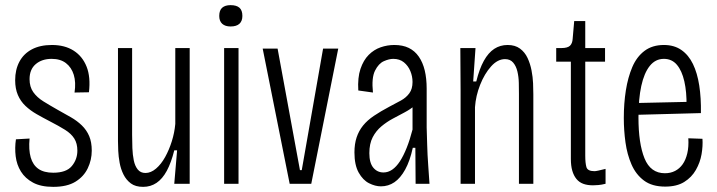

<svg xmlns="http://www.w3.org/2000/svg" viewBox="-20 -715 2790 747"><path d="M187 12Q139 12 108.5 -4.5Q78 -21 61.5 -47.5Q45 -74 41 -107Q37 -140 42 -173L95 -176Q91 -132 99.5 -102.5Q108 -73 129.5 -58Q151 -43 187 -43Q238 -43 259.5 -69Q281 -95 281 -129Q281 -157 269 -176Q257 -195 233 -210Q209 -225 174 -243Q147 -257 122.5 -271Q98 -285 79 -303Q60 -321 49.5 -345.5Q39 -370 39 -403Q39 -444 55.5 -475Q72 -506 104 -523Q136 -540 182 -540Q232 -540 266.5 -518Q301 -496 317 -455.5Q333 -415 326 -356L270 -355Q276 -395 267 -424Q258 -453 236.5 -469.5Q215 -486 181 -486Q143 -486 119 -465.5Q95 -445 95 -407Q95 -377 109.5 -356.5Q124 -336 149 -320.5Q174 -305 204 -288Q231 -273 255.5 -259Q280 -245 298.5 -227Q317 -209 327 -185.5Q337 -162 337 -129Q337 -93 321.5 -60.5Q306 -28 273.5 -8Q241 12 187 12Z M537 12Q507 12 489 -1.5Q471 -15 460.5 -36Q450 -57 445.5 -81.5Q441 -106 440 -128.5Q439 -151 439 -166V-528H494V-190Q494 -165 495 -139Q496 -113 500.5 -91Q505 -69 516 -55.5Q527 -42 546 -42Q567 -42 587 -59Q607 -76 622.5 -104Q638 -132 648.5 -165.5Q659 -199 662 -233V-528H718V-194V0H658L669 -130H658Q646 -82 629 -50.5Q612 -19 589 -3.5Q566 12 537 12Z M852 0V-528H908V0ZM877 -612Q856 -612 844.5 -622.5Q833 -633 833 -653Q833 -675 844.5 -685Q856 -695 877 -695Q900 -695 911.5 -685Q923 -675 923 -653Q923 -633 911.5 -622.5Q900 -612 877 -612Z M1107 0 1002 -526H1060L1147 -53H1154L1237 -526H1296L1191 0Z M1462 10Q1440 10 1416 -2Q1392 -14 1375.5 -43.5Q1359 -73 1359 -122Q1359 -155 1367.5 -180.5Q1376 -206 1392.5 -226.5Q1409 -247 1435 -264.5Q1461 -282 1495 -300Q1520 -313 1540 -324Q1560 -335 1572.5 -352Q1585 -369 1585 -396Q1585 -418 1576.5 -438.5Q1568 -459 1551.5 -472.5Q1535 -486 1510 -486Q1494 -486 1473.5 -477Q1453 -468 1439 -440Q1425 -412 1431 -355L1374 -363Q1371 -413 1382.5 -447Q1394 -481 1414.5 -501.5Q1435 -522 1461 -531Q1487 -540 1514 -540Q1547 -540 1570.5 -528.5Q1594 -517 1609.5 -494.5Q1625 -472 1632.5 -441Q1640 -410 1640 -370V-219Q1641 -191 1642 -152Q1643 -113 1646 -72.5Q1649 -32 1651 0H1597Q1597 -33 1596.5 -70Q1596 -107 1596 -140H1586Q1575 -89 1556.5 -55.5Q1538 -22 1514.5 -6Q1491 10 1462 10ZM1472 -44Q1490 -44 1506 -55Q1522 -66 1536 -87.5Q1550 -109 1562.5 -140.5Q1575 -172 1585 -211V-316L1614 -338Q1609 -318 1593 -304Q1577 -290 1554.5 -278Q1532 -266 1508.5 -253.5Q1485 -241 1464 -223.5Q1443 -206 1430 -181Q1417 -156 1417 -119Q1417 -81 1432.5 -62.5Q1448 -44 1472 -44Z M1772 0V-362L1771 -528H1830L1821 -398H1833Q1845 -447 1862.5 -478.5Q1880 -510 1903 -525Q1926 -540 1955 -540Q1984 -540 2003 -526Q2022 -512 2032.5 -489.5Q2043 -467 2048 -441Q2053 -415 2054 -391Q2055 -367 2055 -348V0H1999V-350Q1999 -369 1998.5 -392.5Q1998 -416 1993 -437Q1988 -458 1976.5 -471.5Q1965 -485 1945 -485Q1916 -485 1890.5 -456.5Q1865 -428 1848 -385Q1831 -342 1828 -298V0Z M2287 6Q2265 6 2249 0Q2233 -6 2222.5 -19Q2212 -32 2206.5 -51Q2201 -70 2201 -97V-475H2144V-528H2164Q2188 -528 2197.5 -537Q2207 -546 2208 -564L2214 -633H2257V-528H2334V-475H2257V-109Q2257 -81 2261.5 -65Q2266 -49 2293 -49Q2298 -49 2309 -51.5Q2320 -54 2336 -58V0Q2320 4 2307.5 5Q2295 6 2287 6Z M2568 11Q2517 11 2485.5 -12.5Q2454 -36 2437 -75Q2420 -114 2413.5 -161Q2407 -208 2407 -256Q2407 -313 2415 -363.5Q2423 -414 2440 -454Q2457 -494 2487.5 -517Q2518 -540 2563 -540Q2603 -540 2631 -520.5Q2659 -501 2676 -466Q2693 -431 2700.5 -382.5Q2708 -334 2707 -275L2446 -268V-314L2671 -319L2651 -302Q2652 -357 2642.5 -398.5Q2633 -440 2613.5 -463Q2594 -486 2563 -486Q2530 -486 2508 -458.5Q2486 -431 2475 -380.5Q2464 -330 2464 -258Q2464 -157 2487.5 -99Q2511 -41 2567 -41Q2589 -41 2606.5 -50Q2624 -59 2636 -76Q2648 -93 2654 -118.5Q2660 -144 2658 -177L2713 -175Q2715 -147 2709.5 -115Q2704 -83 2687.5 -54Q2671 -25 2642 -7Q2613 11 2568 11Z"/></svg>

Font: Bricolage Grotesque Condensed ExtraLight
Style: Regular
Weight: 250
Width: 3
Designer: Mathieu Triay
Foundry: Atelier Triay
Version: Version 1.000;gftools[0.9.30]